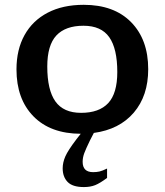

<svg xmlns="http://www.w3.org/2000/svg" viewBox="-20 -545 684 798"><path d="M354 38.5Q337 73.5 330.2 91.8Q323.5 110 323.5 127.5Q323.5 170.5 367 170.5Q381.5 170.5 393.5 167.8Q405.5 165 425 155.5V194.5Q395.5 216.5 375.5 224.5Q355.5 232.5 328.5 232.5Q281.5 232.5 261 211.2Q240.5 190 240.5 154.5Q240.5 130.5 251.5 105.2Q262.5 80 297.5 34L315.5 11Q189.5 10.5 119 -61.5Q48.5 -133.5 48.5 -256.5Q48.5 -339 82 -399.2Q115.5 -459.5 178.2 -492.2Q241 -525 328 -525Q454 -525 525 -452.8Q596 -380.5 596 -257.5Q596 -147 536.2 -77Q476.5 -7 370 7.5ZM317 -76Q392 -76 429.8 -116.5Q467.5 -157 467.5 -245.5Q467.5 -343 434 -390.5Q400.5 -438 327 -438Q252 -438 214.2 -397.5Q176.5 -357 176.5 -268.5Q176.5 -171 210.2 -123.5Q244 -76 317 -76Z"/></svg>

Font: Newsreader Caption Medium
Style: Regular
Weight: 500
Designer: Hugues Gentile
Foundry: Production Type
Version: Version 1.001